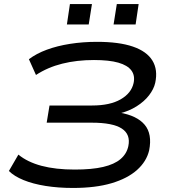

<svg xmlns="http://www.w3.org/2000/svg" viewBox="-20 -921 850 950"><path d="M341 9Q268 9 205.5 -1Q143 -11 96.5 -30Q50 -49 24 -75L71 -156Q116 -119 185.5 -100.5Q255 -82 350 -82Q435 -82 490.5 -95Q546 -108 576.5 -134Q607 -160 615 -198Q627 -256 582.5 -285Q538 -314 434 -314H211L225 -399H436Q524 -399 577 -429.5Q630 -460 641 -510Q649 -547 630 -572.5Q611 -598 565.5 -611Q520 -624 445 -624Q360 -624 288 -606Q216 -588 158 -550L123 -628Q160 -656 211.5 -675Q263 -694 326.5 -704Q390 -714 460 -714Q569 -714 637.5 -690.5Q706 -667 734 -621.5Q762 -576 748 -511Q741 -480 717.5 -449.5Q694 -419 656 -395Q618 -371 569 -359L571 -364Q658 -349 696 -303.5Q734 -258 718 -177Q705 -122 658 -80Q611 -38 532 -14.5Q453 9 341 9ZM542 -800 558 -901H666L651 -800ZM311 -800 326 -901H435L419 -800Z"/></svg>

Font: Nunito Sans 10pt Expanded Medium
Style: Italic
Weight: 500
Width: 7
Italic angle: -9°
Designer: Vernon Adams
Foundry: Vernon Adams
Version: Version 3.101;gftools[0.9.27]